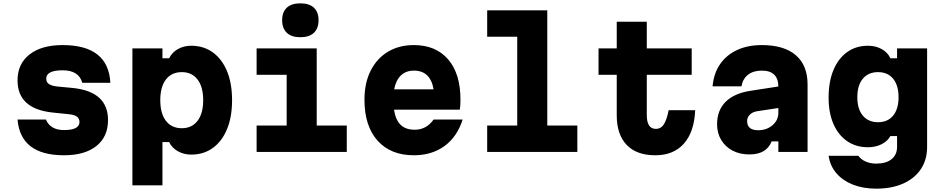

<svg xmlns="http://www.w3.org/2000/svg" viewBox="-20 -910 5640 1150"><path d="M255 -194Q282 -131 363 -131Q456 -131 456 -179Q456 -200 440.5 -211.5Q425 -223 391 -226L295 -236Q85 -258 85 -429Q85 -527 156.5 -583.5Q228 -640 355 -640Q629 -640 641 -414H473Q452 -489 355 -489Q257 -489 257 -439Q257 -418 272.5 -407Q288 -396 322 -392L417 -383Q627 -361 627 -191Q627 -91 557.5 -35.5Q488 20 363 20Q103 20 85 -194Z M773 200V-620H953V-561H993Q1010 -596 1045.5 -616Q1081 -636 1125 -636Q1200 -636 1255 -596Q1310 -556 1340 -483Q1370 -410 1370 -310Q1370 -210 1340 -137Q1310 -64 1255 -24Q1200 16 1125 16Q1081 16 1045.5 -4Q1010 -24 993 -59H953V200ZM1069 -142Q1129 -142 1163 -186Q1197 -230 1197 -310Q1197 -390 1163 -434Q1129 -478 1069 -478Q1008 -478 974 -434Q940 -390 940 -310Q940 -230 974 -186Q1008 -142 1069 -142Z M1517 -620H1877V-158H2057V0H1517V-158H1697V-462H1517ZM1779 -687Q1726 -687 1698 -713.5Q1670 -740 1670 -789Q1670 -838 1698 -864Q1726 -890 1779 -890Q1832 -890 1860 -864Q1888 -838 1888 -789Q1888 -740 1860 -713.5Q1832 -687 1779 -687Z M2751 -194Q2718 -90 2642 -35Q2566 20 2459 20Q2320 20 2241.5 -67.5Q2163 -155 2163 -313Q2163 -413 2200 -486.5Q2237 -560 2303.5 -600Q2370 -640 2459 -640Q2590 -640 2664 -554.5Q2738 -469 2738 -313Q2738 -295 2737 -280.5Q2736 -266 2734 -253H2340Q2349 -193 2379 -163Q2409 -133 2464 -133Q2534 -133 2577 -194ZM2459 -487Q2411 -487 2381 -458Q2351 -429 2341 -375H2577Q2558 -487 2459 -487Z M2898 -848H3258V-158H3438V0H2898V-158H3078V-690H2898Z M3854 -780V-620H4123V-462H3854V-220Q3854 -138 3909 -138Q3938 -138 3955.5 -164Q3973 -190 3985 -250H4144Q4138 -119 4076 -49.5Q4014 20 3905 20Q3793 20 3733.5 -42Q3674 -104 3674 -220V-462H3565V-620H3674V-780Z M4602 -63Q4586 -24 4553 -4.5Q4520 15 4468 15Q4411 15 4367.5 -8Q4324 -31 4299.5 -72Q4275 -113 4275 -166Q4275 -249 4326 -300Q4377 -351 4474 -366L4642 -392Q4641 -487 4543 -487Q4492 -487 4460.5 -462.5Q4429 -438 4421 -393H4248Q4255 -470 4292.5 -525Q4330 -580 4394 -610Q4458 -640 4543 -640Q4676 -640 4746.5 -579.5Q4817 -519 4817 -404V0H4642V-63ZM4455 -185Q4455 -130 4521 -130Q4572 -130 4607 -160Q4642 -190 4642 -234V-263L4516 -244Q4489 -240 4472 -224Q4455 -208 4455 -185Z M5533 -30Q5533 47 5495.5 103Q5458 159 5389.5 189.5Q5321 220 5228 220Q5150 220 5089 196Q5028 172 4990 128Q4952 84 4943 23H5121Q5137 45 5165 57.5Q5193 70 5228 70Q5287 70 5320 43.5Q5353 17 5353 -30V-95H5313Q5296 -64 5260 -46Q5224 -28 5179 -28Q5107 -28 5054 -64.5Q5001 -101 4972 -167.5Q4943 -234 4943 -325Q4943 -421 4972 -490.5Q5001 -560 5054 -598Q5107 -636 5179 -636Q5225 -636 5261 -616Q5297 -596 5313 -561H5353V-620H5533ZM5115 -328Q5115 -257 5148 -217.5Q5181 -178 5239 -178Q5297 -178 5329.5 -217.5Q5362 -257 5362 -328Q5362 -399 5329.5 -438.5Q5297 -478 5239 -478Q5181 -478 5148 -438.5Q5115 -399 5115 -328Z"/></svg>

Font: Martian Mono ExtraBold
Style: Regular
Weight: 800
Monospace: yes
Designer: Roman Shamin
Foundry: Evil Martians
Version: Version 1.000; ttfautohint (v1.8.4.7-5d5b)